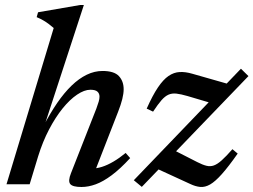

<svg xmlns="http://www.w3.org/2000/svg" viewBox="-20 -736 1012 767"><path d="M132.5 -112 98.5 0H6L194.5 -624Q185.5 -632 175.2 -639.8Q165 -647.5 153 -654.5Q141 -661.5 126.5 -667.5L132 -687L300 -716H315L156 -229.5L154 -233Q180.5 -284 208.5 -324.8Q236.5 -365.5 266 -394Q295.5 -422.5 326.5 -437.5Q357.5 -452.5 389.5 -452.5Q436 -452.5 455 -432Q474 -411.5 474 -379.5Q474 -362.5 468.5 -340.2Q463 -318 452 -290L353.5 -37L346 -63Q365.5 -62.5 387.5 -69.5Q409.5 -76.5 433.2 -90.5Q457 -104.5 482 -125L500 -104.5Q460.5 -61.5 426.2 -36Q392 -10.5 362.5 0.2Q333 11 305.5 11Q270 11 260.5 -1Q251 -13 263.5 -44L365 -302.5Q371 -318.5 374.2 -329.8Q377.5 -341 377.5 -350Q377.5 -362.5 369.2 -370Q361 -377.5 341 -377.5Q317 -377.5 288 -358Q259 -338.5 230.2 -303Q201.5 -267.5 176 -218.8Q150.5 -170 132.5 -112Z M514.5 -16 942.5 -461.5 972.5 -432 546.5 10.5ZM591.5 -290 566 -302Q589.5 -355 610.8 -386.5Q632 -418 653.2 -432.5Q674.5 -447 697.5 -448.2Q720.5 -449.5 748 -441.5L911 -395L845 -318L728.5 -352.5Q702.5 -360 685 -362Q667.5 -364 653.5 -358Q639.5 -352 625.2 -335.8Q611 -319.5 591.5 -290ZM740 -1 599.5 -65.5 670 -138.5 768 -88.5Q789.5 -77.5 804.8 -73.8Q820 -70 834.2 -75Q848.5 -80 866 -95.8Q883.5 -111.5 908.5 -140L929.5 -122.5Q893 -70.5 866.5 -40.8Q840 -11 819.5 0.8Q799 12.5 780 10.8Q761 9 740 -1Z"/></svg>

Font: Newsreader 16pt 16pt Medium
Style: Italic
Weight: 500
Italic angle: -17°
Version: Version 1.003